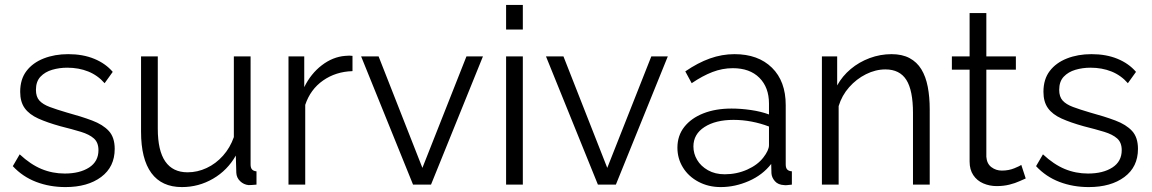

<svg xmlns="http://www.w3.org/2000/svg" viewBox="-20 -750 4680 780"><path d="M246 10Q182 10 127 -11Q72 -32 32 -75L60 -123Q104 -82 148.5 -63.5Q193 -45 243 -45Q304 -45 342 -69.5Q380 -94 380 -140Q380 -171 361.5 -187.5Q343 -204 308.5 -214.5Q274 -225 226 -237Q172 -252 135.5 -268.5Q99 -285 80.5 -310.5Q62 -336 62 -377Q62 -428 87.5 -461.5Q113 -495 157.5 -512.5Q202 -530 257 -530Q317 -530 363 -511Q409 -492 438 -458L405 -412Q377 -444 338.5 -459.5Q300 -475 253 -475Q221 -475 192 -466.5Q163 -458 144.5 -438.5Q126 -419 126 -385Q126 -357 140 -341.5Q154 -326 182 -315.5Q210 -305 251 -293Q310 -277 354 -260.5Q398 -244 422 -218Q446 -192 446 -145Q446 -72 391 -31Q336 10 246 10Z M553 -215V-521H621V-227Q621 -138 651.5 -94Q682 -50 742 -50Q782 -50 819.5 -67.5Q857 -85 886 -117.5Q915 -150 930 -193V-521H998V-82Q998 -68 1004 -61.5Q1010 -55 1022 -54V0Q1010 1 1003 1.5Q996 2 990 2Q970 0 955.5 -14Q941 -28 940 -48L938 -118Q904 -58 845.5 -24Q787 10 719 10Q637 10 595 -47Q553 -104 553 -215Z M1412 -461Q1344 -459 1292.5 -423Q1241 -387 1220 -324V0H1152V-521H1216V-396Q1243 -451 1287.5 -485Q1332 -519 1382 -523Q1392 -524 1399.5 -524Q1407 -524 1412 -523Z M1658 0 1447 -521H1518L1696 -68L1875 -521H1942L1731 0Z M2036 0V-521H2104V0ZM2036 -630V-730H2104V-630Z M2409 0 2198 -521H2269L2447 -68L2626 -521H2693L2482 0Z M2732 -150Q2732 -199 2760 -234.5Q2788 -270 2837.5 -289.5Q2887 -309 2952 -309Q2990 -309 3031 -303Q3072 -297 3104 -285V-329Q3104 -395 3065 -434Q3026 -473 2957 -473Q2915 -473 2874.5 -457.5Q2834 -442 2790 -412L2764 -460Q2815 -495 2864 -512.5Q2913 -530 2964 -530Q3060 -530 3116 -475Q3172 -420 3172 -323V-82Q3172 -68 3178 -61.5Q3184 -55 3197 -54V0Q3186 1 3178 2Q3170 3 3166 2Q3141 1 3128 -14Q3115 -29 3114 -46L3113 -84Q3078 -39 3022 -14.5Q2966 10 2908 10Q2858 10 2817.5 -11.5Q2777 -33 2754.5 -69.5Q2732 -106 2732 -150ZM3081 -110Q3092 -124 3098 -137Q3104 -150 3104 -160V-236Q3070 -249 3033.5 -256Q2997 -263 2960 -263Q2887 -263 2842 -234Q2797 -205 2797 -155Q2797 -126 2812 -100.5Q2827 -75 2856 -58.5Q2885 -42 2924 -42Q2973 -42 3015.5 -61Q3058 -80 3081 -110Z M3757 0H3689V-291Q3689 -383 3662 -425.5Q3635 -468 3577 -468Q3537 -468 3498 -448.5Q3459 -429 3429.5 -395.5Q3400 -362 3387 -319V0H3319V-521H3381V-403Q3402 -441 3436 -469.5Q3470 -498 3513 -514Q3556 -530 3602 -530Q3645 -530 3675 -514Q3705 -498 3723 -468.5Q3741 -439 3749 -397.5Q3757 -356 3757 -305Z M4147 -25Q4139 -22 4122 -14Q4105 -6 4081 0Q4057 6 4029 6Q4000 6 3974.5 -5Q3949 -16 3934 -38.5Q3919 -61 3919 -94V-467H3847V-521H3919V-697H3987V-521H4107V-467H3987V-113Q3989 -85 4007.5 -71Q4026 -57 4050 -57Q4078 -57 4101 -66.5Q4124 -76 4129 -80Z M4403 10Q4339 10 4284 -11Q4229 -32 4189 -75L4217 -123Q4261 -82 4305.5 -63.5Q4350 -45 4400 -45Q4461 -45 4499 -69.5Q4537 -94 4537 -140Q4537 -171 4518.5 -187.5Q4500 -204 4465.5 -214.5Q4431 -225 4383 -237Q4329 -252 4292.5 -268.5Q4256 -285 4237.5 -310.5Q4219 -336 4219 -377Q4219 -428 4244.5 -461.5Q4270 -495 4314.5 -512.5Q4359 -530 4414 -530Q4474 -530 4520 -511Q4566 -492 4595 -458L4562 -412Q4534 -444 4495.5 -459.5Q4457 -475 4410 -475Q4378 -475 4349 -466.5Q4320 -458 4301.5 -438.5Q4283 -419 4283 -385Q4283 -357 4297 -341.5Q4311 -326 4339 -315.5Q4367 -305 4408 -293Q4467 -277 4511 -260.5Q4555 -244 4579 -218Q4603 -192 4603 -145Q4603 -72 4548 -31Q4493 10 4403 10Z"/></svg>

Font: Raleway Thin
Style: Regular
Weight: 400
Version: Version 4.026